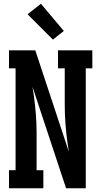

<svg xmlns="http://www.w3.org/2000/svg" viewBox="-20 -1003 540 1023"><path d="M28 0V-96H63V-639H28V-735H168L347 -194Q346 -196 346 -198Q346 -200 346 -202L340 -239Q333 -289 329 -339.5Q325 -390 325 -441V-639H289V-735H472V-639H437V0H332L153 -541Q154 -539 154 -537Q154 -535 154 -533L160 -496Q167 -446 171 -395.5Q175 -345 175 -294V-96H211V0ZM262 -792 127 -927 198 -983 320 -838Z"/></svg>

Font: Iosevka Curly Slab
Style: Bold
Weight: 700
Monospace: yes
Designer: Belleve Invis
Foundry: Belleve Invis
Version: Version 22.1.2; ttfautohint (v1.8.4)